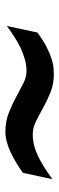

<svg xmlns="http://www.w3.org/2000/svg" viewBox="223 -718 217 703"><g transform="rotate(90 331.5 -366.5)"><path d="M99.1 -395Q128.9 -417 153.3 -429.2Q177.7 -441.4 196.8 -447.3Q215.8 -453.1 229.5 -454.1Q243.2 -455.1 252 -455.1Q287.6 -455.1 317.4 -443.1Q347.2 -431.2 373.5 -416.5Q399.9 -401.9 423.8 -389.9Q447.8 -377.9 472.2 -377.9Q510.3 -377.9 549.8 -396.5Q589.4 -415 636.2 -450.2L612.8 -341.8Q594.2 -328.6 575.2 -317.1Q556.2 -305.7 537.4 -296.9Q518.6 -288.1 499.8 -283Q481 -277.8 462.9 -277.8Q425.3 -277.8 394.3 -289.8Q363.3 -301.8 336.4 -316.4Q309.6 -331.1 286.1 -343Q262.7 -355 240.2 -355Q218.3 -355 196.8 -348.9Q175.3 -342.8 154.5 -332.8Q133.8 -322.8 113.8 -309.8Q93.8 -296.9 75.2 -283.2Z"/></g></svg>

Font: Clear Sans
Style: Bold Italic
Weight: 700
Italic angle: -12°
Foundry: Intel Corporation
Version: Version 1.00